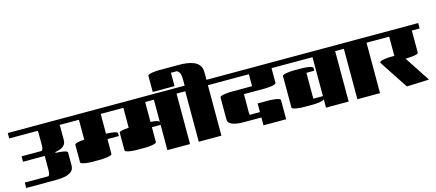

<svg xmlns="http://www.w3.org/2000/svg" viewBox="-59 -1499 4829 2128"><g transform="rotate(-15 2355.0 -435.0)"><path d="M0 -579V-641H640V-579H577Q580 -570 580 -559V-406Q580 -371 562 -349.5Q544 -328 515.5 -317Q487 -306 455 -301V-291Q463 -291 484.5 -290Q506 -289 530.5 -285.5Q555 -282 572.5 -276Q590 -270 590 -260V-111Q590 -72 568.5 -50Q547 -28 513.5 -17Q480 -6 444.5 -3Q409 0 380 0H40V-62H313Q324 -73 327 -89.5Q330 -106 330 -121V-290H81V-352H312Q322 -362 326 -375.5Q330 -389 330 -402V-559Q330 -571 326 -579Z M640 -579V-641H1150V-579H1050V-352H1051Q1059 -352 1079.5 -351Q1100 -350 1123.5 -346.5Q1147 -343 1164 -337Q1181 -331 1181 -321V-290H1050V-121Q1050 -111 1033 -105Q1016 -99 992.5 -95.5Q969 -92 948.5 -91Q928 -90 920 -90H820Q812 -90 791.5 -91Q771 -92 747.5 -95.5Q724 -99 707 -105Q690 -111 690 -121V-321Q690 -332 709.5 -338Q729 -344 755 -347Q781 -350 800 -351V-579Z M1150 -579V-641H1970V-579H1920V0H1660V-290H1560V-121Q1560 -111 1543 -105Q1526 -99 1502.5 -95.5Q1479 -92 1458.5 -91Q1438 -90 1430 -90H1330Q1322 -90 1301.5 -91Q1281 -92 1257.5 -95.5Q1234 -99 1217 -105Q1200 -111 1200 -121V-321Q1200 -332 1219.5 -338Q1239 -344 1265 -347Q1291 -350 1310 -351V-579ZM1660 -325V-579H1560V-351Q1579 -350 1600.5 -347Q1622 -344 1639 -338.5Q1656 -333 1660 -325Z M1970 -579V-641H2030V-701Q2030 -736 2025 -766Q2020 -796 1989 -818H1920V-665H1670V-849Q1670 -859 1686 -865Q1702 -871 1725 -874.5Q1748 -878 1768 -879Q1788 -880 1795 -880H2035Q2073 -880 2115.5 -874.5Q2158 -869 2195.5 -854Q2233 -839 2256.5 -809Q2280 -779 2280 -729V-641H2330V-579H2280V0H2020V-579Z M2330 -579V-641H3060V-579H3010V-411Q3010 -401 2993 -395Q2976 -389 2952.5 -385.5Q2929 -382 2908.5 -381Q2888 -380 2880 -380H2640V-239Q2640 -230 2639.5 -209.5Q2639 -189 2639.5 -169.5Q2640 -150 2644 -142H2760V-241H2890Q2898 -241 2918.5 -240Q2939 -239 2962.5 -235.5Q2986 -232 3003 -226Q3020 -220 3020 -210V10H2760V-80H2560Q2539 -80 2509 -82Q2479 -84 2449.5 -91.5Q2420 -99 2400 -115.5Q2380 -132 2380 -161V-411Q2380 -421 2397 -427Q2414 -433 2437.5 -436.5Q2461 -440 2481.5 -441Q2502 -442 2510 -442H2750V-579Z M3460 -429H3370V-132H3480V-579H3060V-641H3790V-579H3740V0H3480V-97Q3476 -88 3459 -83Q3442 -78 3420.5 -75Q3399 -72 3379.5 -71Q3360 -70 3351 -70H3240Q3232 -70 3211.5 -71Q3191 -72 3167.5 -75.5Q3144 -79 3127 -85Q3110 -91 3110 -101V-460Q3110 -470 3127 -476Q3144 -482 3167.5 -485.5Q3191 -489 3211.5 -490Q3232 -491 3240 -491H3330Q3338 -491 3358.5 -490Q3379 -489 3402.5 -485.5Q3426 -482 3443 -476Q3460 -470 3460 -460Z M3790 -579V-641H4150V-579H4100V0H3840V-579Z M4150 -579V-641H4710V-579H4620V-327Q4620 -316 4600.5 -310Q4581 -304 4554.5 -301Q4528 -298 4504.5 -297Q4481 -296 4472 -296L4663 -5L4407 5Q4401 -4 4383 -31Q4365 -58 4340.5 -95Q4316 -132 4290 -172Q4264 -212 4241 -246.5Q4218 -281 4204 -303.5Q4190 -326 4190 -327Q4190 -337 4207 -343Q4224 -349 4247.5 -352.5Q4271 -356 4291.5 -357Q4312 -358 4320 -358H4360V-579Z"/></g></svg>

Font: Gajraj One
Style: Regular
Weight: 400
Designer: Saurabh Sharma
Foundry: Saurabh Sharma
Version: Version 1.000